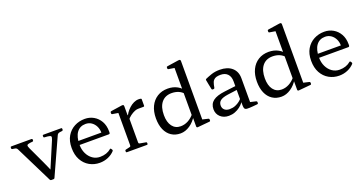

<svg xmlns="http://www.w3.org/2000/svg" viewBox="-62 -1421 3973 2098"><g transform="rotate(-20 1924.5 -372.0)"><path d="M269 3Q261 3 256 -6L44 -434Q39 -445 31 -450.5Q23 -456 10 -457L-15 -461Q-24 -462 -24 -472V-483Q-24 -492 -14 -492H222Q231 -492 231 -482V-471Q231 -462 221 -461L192 -458Q161 -454 156 -443.5Q151 -433 164 -406L257 -207Q274 -171 289 -136Q304 -101 319 -65L263 -18L428 -407Q440 -436 433.5 -445.5Q427 -455 397 -458L358 -461Q349 -462 349 -472V-483Q349 -492 359 -492H566Q575 -492 575 -482V-471Q575 -463 565 -460L535 -456Q523 -454 515.5 -448Q508 -442 503 -430L310 -5Q306 3 296 3Z M835 8Q770 8 716 -22.5Q662 -53 630.5 -110.5Q599 -168 599 -249Q599 -331 632 -386.5Q665 -442 720 -471Q775 -500 841 -500Q897 -500 943.5 -473.5Q990 -447 1018 -398Q1046 -349 1046 -281Q1046 -277 1046 -271Q1046 -265 1045 -260Q1042 -251 1033 -251H678V-297H985L962 -275Q962 -280 962 -284.5Q962 -289 962 -293Q962 -337 945 -371Q928 -405 898.5 -425Q869 -445 831 -445Q765 -445 728.5 -395.5Q692 -346 692 -254Q692 -197 714 -151Q736 -105 774 -78.5Q812 -52 860 -52Q938 -52 989 -96Q996 -102 1001 -94L1010 -81Q1015 -74 1009 -65Q978 -31 932.5 -11.5Q887 8 835 8Z M1210 0V-316H1302V0ZM1501 -413Q1501 -404 1491 -404H1435Q1423 -404 1412.5 -402.5Q1402 -401 1390 -396Q1361 -384 1335 -364.5Q1309 -345 1292 -321L1289 -350Q1297 -376 1315 -402Q1333 -428 1357.5 -450.5Q1382 -473 1410.5 -486.5Q1439 -500 1467 -500Q1501 -500 1501 -490ZM1150 0Q1141 0 1141 -10V-20Q1141 -30 1151 -31L1190 -40Q1204 -43 1207 -47Q1210 -51 1210 -65V-180H1302V-64Q1302 -51 1305.5 -47Q1309 -43 1323 -41L1385 -30Q1394 -29 1394 -19V-9Q1394 0 1384 0ZM1210 -316V-462L1228 -432L1142 -446Q1133 -447 1133 -457V-469Q1133 -477 1143 -480L1270 -499Q1284 -501 1290 -497.5Q1296 -494 1296 -481V-382L1302 -365V-316Z M1955 -162V-597H2047V-162ZM1971 -378Q1944 -410 1908.5 -425Q1873 -440 1829 -440Q1753 -440 1711 -388Q1669 -336 1669 -242Q1669 -159 1704.5 -112Q1740 -65 1802 -65Q1847 -65 1888.5 -87Q1930 -109 1962 -149L1972 -126Q1937 -64 1883.5 -28Q1830 8 1774 8Q1713 8 1668 -22Q1623 -52 1599 -107Q1575 -162 1575 -238Q1575 -318 1603.5 -377Q1632 -436 1684 -468.5Q1736 -501 1805 -501Q1868 -501 1917 -474Q1966 -447 1996 -395ZM1955 -568V-714L1973 -684L1887 -698Q1878 -699 1878 -709V-721Q1878 -730 1888 -731L2021 -751Q2035 -753 2041 -749.5Q2047 -746 2047 -733V-568ZM2047 -162V-28L2028 -59L2114 -39Q2123 -36 2123 -27V-15Q2123 -6 2113 -5L1974 8Q1967 9 1962.5 5.5Q1958 2 1958 -6V-120L1955 -129V-162Z M2336 8Q2276 8 2238 -27Q2200 -62 2200 -117Q2200 -179 2244.5 -213Q2289 -247 2383 -258L2522 -275L2520 -230L2401 -214Q2341 -205 2314.5 -185Q2288 -165 2288 -128Q2288 -96 2309.5 -77Q2331 -58 2368 -58Q2406 -58 2435.5 -70.5Q2465 -83 2485 -99Q2505 -115 2513 -126L2525 -113Q2522 -97 2506.5 -76.5Q2491 -56 2465.5 -36.5Q2440 -17 2407 -4.5Q2374 8 2336 8ZM2511 -328Q2511 -384 2482 -414.5Q2453 -445 2400 -445Q2374 -445 2353 -439.5Q2332 -434 2317.5 -417.5Q2303 -401 2296 -368L2289 -333Q2286 -324 2277 -324H2266Q2256 -324 2255 -334Q2249 -362 2243.5 -389.5Q2238 -417 2233 -444Q2231 -452 2240 -457Q2266 -469 2310.5 -484.5Q2355 -500 2410 -500Q2500 -500 2551.5 -455Q2603 -410 2603 -332V-162H2511ZM2603 -162V-28L2584 -59L2670 -39Q2679 -36 2679 -27V-15Q2679 -6 2669 -5L2616 0Q2571 4 2549 2.5Q2527 1 2520 -11Q2513 -23 2513 -48V-99L2511 -107V-162Z M3129 -162V-597H3221V-162ZM3145 -378Q3118 -410 3082.5 -425Q3047 -440 3003 -440Q2927 -440 2885 -388Q2843 -336 2843 -242Q2843 -159 2878.5 -112Q2914 -65 2976 -65Q3021 -65 3062.5 -87Q3104 -109 3136 -149L3146 -126Q3111 -64 3057.5 -28Q3004 8 2948 8Q2887 8 2842 -22Q2797 -52 2773 -107Q2749 -162 2749 -238Q2749 -318 2777.5 -377Q2806 -436 2858 -468.5Q2910 -501 2979 -501Q3042 -501 3091 -474Q3140 -447 3170 -395ZM3129 -568V-714L3147 -684L3061 -698Q3052 -699 3052 -709V-721Q3052 -730 3062 -731L3195 -751Q3209 -753 3215 -749.5Q3221 -746 3221 -733V-568ZM3221 -162V-28L3202 -59L3288 -39Q3297 -36 3297 -27V-15Q3297 -6 3287 -5L3148 8Q3141 9 3136.5 5.5Q3132 2 3132 -6V-120L3129 -129V-162Z M3620 8Q3555 8 3501 -22.5Q3447 -53 3415.5 -110.5Q3384 -168 3384 -249Q3384 -331 3417 -386.5Q3450 -442 3505 -471Q3560 -500 3626 -500Q3682 -500 3728.5 -473.5Q3775 -447 3803 -398Q3831 -349 3831 -281Q3831 -277 3831 -271Q3831 -265 3830 -260Q3827 -251 3818 -251H3463V-297H3770L3747 -275Q3747 -280 3747 -284.5Q3747 -289 3747 -293Q3747 -337 3730 -371Q3713 -405 3683.5 -425Q3654 -445 3616 -445Q3550 -445 3513.5 -395.5Q3477 -346 3477 -254Q3477 -197 3499 -151Q3521 -105 3559 -78.5Q3597 -52 3645 -52Q3723 -52 3774 -96Q3781 -102 3786 -94L3795 -81Q3800 -74 3794 -65Q3763 -31 3717.5 -11.5Q3672 8 3620 8Z"/></g></svg>

Font: Hahmlet
Style: Regular
Weight: 400
Designer: Minjoo Ham & Mark Frömberg
Foundry: hypertype
Version: Version 1.002